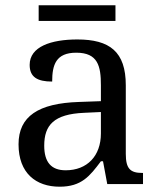

<svg xmlns="http://www.w3.org/2000/svg" viewBox="-20 -695 603 725"><path d="M126 -616H416V-675H126ZM205 10C288 10 319 -30 361 -86H369L385 0H520V-42H517C472 -42 455 -58 455 -114V-373C455 -500 394 -546 272 -546C173 -546 92 -519 92 -450C92 -404 121 -387 177 -387C177 -450 191 -496 268 -496C350 -496 361 -445 361 -373V-313L278 -310C125 -305 50 -256 50 -150C50 -41 116 10 205 10ZM228 -52C173 -52 147 -83 147 -145C147 -223 184 -264 297 -269L361 -272V-191C361 -106 309 -52 228 -52Z"/></svg>

Font: Noto Serif Balinese
Style: Regular
Weight: 400
Designer: Monotype Design Team
Foundry: Monotype Imaging Inc.
Version: Version 2.005